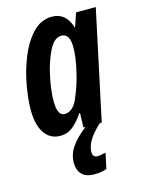

<svg xmlns="http://www.w3.org/2000/svg" viewBox="-118 -623 686 923"><g transform="rotate(-15 224.5 -161.5)"><path d="M136 -160Q136 -210 150.5 -279.5Q165 -349 191 -401.5Q217 -454 253 -454Q295 -454 295 -387Q295 -362 291 -331Q287 -300 275 -251Q261 -195 237 -140.5Q213 -86 172 -86Q136 -86 136 -160ZM252 0Q206 35 179.5 72Q153 109 153 154Q153 188 173 209.5Q193 231 235 231Q250 231 266 229Q282 227 297 221L313 144Q286 151 274 151Q248 151 248 124Q248 98 264.5 69Q281 40 323 0H333L449 -544H351L328 -476H326Q302 -554 233 -554Q178 -554 137.5 -511.5Q97 -469 70.5 -404Q44 -339 31.5 -269.5Q19 -200 19 -146Q19 -72 47 -31Q75 10 125 10Q162 10 189 -12.5Q216 -35 241 -72H244L242 0Z"/></g></svg>

Font: Noto Sans Display Condensed
Style: Bold Italic
Weight: 700
Width: 3
Designer: Monotype Design team
Foundry: Monotype Imaging Inc.
Version: 1.000